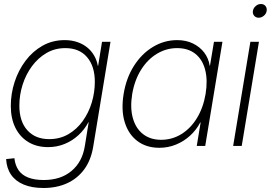

<svg xmlns="http://www.w3.org/2000/svg" viewBox="-20 -732 1358 963"><path d="M198.2 210.9Q140.1 210.9 99.1 193.8Q58.1 176.8 35.6 144.3Q13.2 111.8 10.7 65.9L52.2 61.5Q56.2 97.2 73 121.6Q89.8 146 121.3 158.4Q152.8 170.9 199.2 170.9Q284.7 170.9 338.6 125.5Q392.6 80.1 405.3 1.5L424.8 -118.7H423.3Q403.8 -82 373 -53.7Q342.3 -25.4 303.7 -9.8Q265.1 5.9 221.2 5.9Q164.1 5.9 122.1 -19.5Q80.1 -44.9 57.1 -91.3Q34.2 -137.7 34.2 -200.7Q34.2 -262.2 53.2 -320.8Q72.3 -379.4 107.9 -427Q143.6 -474.6 193.4 -502.7Q243.2 -530.8 304.7 -530.8Q338.9 -530.8 367.2 -521.2Q395.5 -511.7 417 -494.4Q438.5 -477.1 452.1 -453.4Q465.8 -429.7 470.7 -401.9H472.2L491.7 -522.5H534.2L447.3 4.9Q436 72.3 401.9 118.2Q367.7 164.1 315.7 187.5Q263.7 210.9 198.2 210.9ZM226.6 -34.2Q280.3 -34.2 322.8 -58.8Q365.2 -83.5 395 -125Q424.8 -166.5 440.2 -217.5Q455.6 -268.6 455.6 -321.8Q455.6 -399.9 416.7 -445.3Q377.9 -490.7 307.6 -490.7Q255.4 -490.7 213.1 -466.1Q170.9 -441.4 140.4 -400.1Q109.9 -358.9 93.5 -307.4Q77.1 -255.9 77.1 -202.1Q77.1 -123 117.2 -78.6Q157.2 -34.2 226.6 -34.2Z M779.3 9.3Q713.9 9.3 668.9 -24.7Q624 -58.6 605.5 -119.4Q586.9 -180.2 600.1 -260.7Q613.3 -341.3 652.1 -402.1Q690.9 -462.9 747.3 -496.8Q803.7 -530.8 868.7 -530.8Q913.1 -530.8 947.8 -513.9Q982.4 -497.1 1004.2 -468.5Q1025.9 -439.9 1031.7 -402.8H1033.2L1053.2 -522.5H1095.7L1009.3 0H966.8L986.3 -117.7H984.4Q965.3 -81.1 934.1 -52.2Q902.8 -23.4 863.3 -7.1Q823.7 9.3 779.3 9.3ZM788.1 -30.8Q843.8 -30.8 890.1 -59.6Q936.5 -88.4 968 -140.1Q999.5 -191.9 1011.2 -260.7Q1022.5 -330.1 1009 -381.8Q995.6 -433.6 959.7 -462.2Q923.8 -490.7 868.2 -490.7Q814.5 -490.7 767.6 -462.6Q720.7 -434.6 688 -382.8Q655.3 -331.1 643.1 -260.7Q631.8 -190.9 646.5 -139.2Q661.1 -87.4 697.8 -59.1Q734.4 -30.8 788.1 -30.8Z M1149.4 0 1235.8 -522.5H1278.8L1192.4 0ZM1277.3 -643.1Q1263.2 -643.1 1254.6 -653.3Q1246.1 -663.6 1248.5 -677.7Q1251 -691.9 1262.7 -701.9Q1274.4 -711.9 1288.6 -711.9Q1303.2 -711.9 1311.5 -701.9Q1319.8 -691.9 1317.4 -677.2Q1315.4 -663.1 1303.5 -653.1Q1291.5 -643.1 1277.3 -643.1Z"/></svg>

Font: Inter 28pt ExtraLight
Style: Italic
Weight: 250
Italic angle: -9.3988°
Designer: Rasmus Andersson
Foundry: rsms
Version: Version 4.001;git-66647c0bb